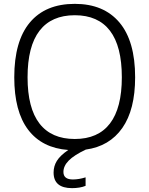

<svg xmlns="http://www.w3.org/2000/svg" viewBox="-20 -770 775 996"><path d="M354 206Q258 206 258 125Q258 92 275 64.5Q292 37 334 8Q198 -2 126 -97Q54 -192 54 -369Q54 -557 135 -653.5Q216 -750 368 -750Q518 -750 599.5 -653.5Q681 -557 681 -369Q681 -201 614.5 -106Q548 -11 425 6Q364 35 336.5 63Q309 91 309 122Q309 161 358 161Q389 161 424 150V194Q410 200 391.5 203Q373 206 354 206ZM368 -49Q489 -49 550.5 -129.5Q612 -210 612 -369Q612 -530 550.5 -610.5Q489 -691 368 -691Q247 -691 185 -610.5Q123 -530 123 -369Q123 -209 185 -129Q247 -49 368 -49Z"/></svg>

Font: Encode Sans Normal
Style: Light
Weight: 300
Designer: Pablo Impallari, Andres Torresi
Foundry: Pablo Impallari, Andres Torresi
Version: Version 1.000; ttfautohint (v1.00) -l 8 -r 50 -G 200 -x 14 -